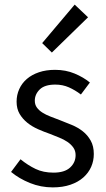

<svg xmlns="http://www.w3.org/2000/svg" viewBox="-20 -801 459 833"><path d="M209 12Q157 12 110 -7Q63 -26 28 -55L69 -110Q101 -84 134.5 -68Q168 -52 212 -52Q260 -52 284 -74Q308 -96 308 -128Q308 -147 298 -161Q288 -175 272.5 -185.5Q257 -196 237 -204Q217 -212 197 -220Q171 -229 145 -240.5Q119 -252 98.5 -268.5Q78 -285 65 -307Q52 -329 52 -360Q52 -389 63.5 -414.5Q75 -440 96.5 -458.5Q118 -477 149 -487.5Q180 -498 219 -498Q265 -498 303.5 -482Q342 -466 370 -443L331 -391Q306 -410 279 -422Q252 -434 220 -434Q174 -434 152.5 -413Q131 -392 131 -364Q131 -347 140 -334.5Q149 -322 164 -312.5Q179 -303 198.5 -295.5Q218 -288 239 -280Q265 -270 291.5 -259Q318 -248 339 -231.5Q360 -215 373.5 -191Q387 -167 387 -133Q387 -103 375.5 -77Q364 -51 341.5 -31Q319 -11 285.5 0.5Q252 12 209 12ZM205 -573 163 -614 304 -781 362 -726Z"/></svg>

Font: Processing Sans Pro
Style: Regular
Weight: 400
Designer: Paul D. Hunt
Foundry: Adobe Systems Incorporated
Version: Version 2.020;PS 2.000;hotconv 1.0.86;makeotf.lib2.5.63406